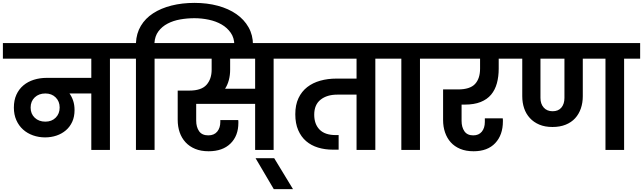

<svg xmlns="http://www.w3.org/2000/svg" viewBox="-41 -1038 4451 1329"><path d="M273 -196Q317 -196 344.5 -223.5Q372 -251 372 -294Q372 -336 344.5 -363.5Q317 -391 273 -391Q228 -391 199.5 -364Q171 -337 171 -293Q171 -250 199.5 -223Q228 -196 273 -196ZM-21 -740H831V-632H720V0H591V-391H440Q456 -369 465.5 -340.5Q475 -312 475 -276Q475 -230 459 -195Q443 -160 415 -136Q387 -112 350 -99.5Q313 -87 271 -87Q227 -87 187.5 -101Q148 -115 118.5 -141.5Q89 -168 72 -206.5Q55 -245 55 -293Q55 -344 72.5 -382.5Q90 -421 121 -447Q152 -473 193.5 -486Q235 -499 282 -499H591V-632H-21Z M1029 0H900V-632H789V-740H900Q903 -807 934 -859Q965 -911 1019 -946Q1073 -981 1146 -999.5Q1219 -1018 1305 -1018Q1393 -1018 1467 -998Q1541 -978 1595 -940.5Q1649 -903 1679.5 -849Q1710 -795 1710 -728V-711H1581V-726Q1581 -775 1556.5 -810.5Q1532 -846 1493 -868.5Q1454 -891 1404.5 -901.5Q1355 -912 1305 -912Q1255 -912 1206.5 -903.5Q1158 -895 1119 -874.5Q1080 -854 1055.5 -821Q1031 -788 1028 -740H1140V-632H1029Z M1552 -556Q1552 -517 1543 -483.5Q1534 -450 1517 -424H1725V-632H1552ZM1098 -740H1965V-632H1853V0H1725V-319H1317V-203Q1317 -159 1337 -130Q1357 -101 1401 -101Q1441 -101 1462.5 -127Q1484 -153 1484 -194V-207H1608Q1609 -201 1609 -195.5Q1609 -190 1609 -188Q1609 -98 1554.5 -44.5Q1500 9 1403 9Q1350 9 1310 -7.5Q1270 -24 1243 -53.5Q1216 -83 1202.5 -122.5Q1189 -162 1189 -209V-411H1270Q1353 -411 1388.5 -451Q1424 -491 1424 -556V-632H1098Z M1728 57H1857L1987 271H1854Z M1923 -740H2667V-632H2557V0H2427V-383H2294Q2222 -383 2178 -348Q2134 -313 2134 -244Q2134 -179 2171 -141Q2208 -103 2283 -103H2303V-2H2263Q2208 -2 2160.5 -16.5Q2113 -31 2078 -61Q2043 -91 2023 -137.5Q2003 -184 2003 -247Q2003 -312 2025 -358.5Q2047 -405 2085.5 -435Q2124 -465 2176 -479.5Q2228 -494 2288 -494H2427V-632H1923Z M2737 -632H2626V-740H2977V-632H2866V0H2737Z M2935 -740H3509V-632H3411V-563Q3411 -508 3398.5 -462Q3386 -416 3358.5 -383Q3331 -350 3286 -332Q3241 -314 3176 -314H3154V-201Q3154 -158 3173.5 -129.5Q3193 -101 3235 -101Q3273 -101 3294 -126.5Q3315 -152 3315 -194V-219H3439Q3440 -212 3440 -207Q3440 -202 3440 -198Q3440 -104 3387 -47.5Q3334 9 3237 9Q3184 9 3144.5 -7.5Q3105 -24 3079 -53Q3053 -82 3039.5 -121.5Q3026 -161 3026 -207V-419H3129Q3212 -419 3247 -456.5Q3282 -494 3282 -563V-632H2935Z M3784 -268Q3824 -268 3845 -293.5Q3866 -319 3866 -360V-632H3700V-360Q3700 -319 3722.5 -293.5Q3745 -268 3784 -268ZM3468 -740H4390V-632H4279V0H4150V-632H3993V-372Q3993 -326 3979.5 -287Q3966 -248 3940 -219.5Q3914 -191 3874.5 -175Q3835 -159 3783 -159Q3731 -159 3692 -175.5Q3653 -192 3626.5 -221Q3600 -250 3587 -288.5Q3574 -327 3574 -372V-632H3468Z"/></svg>

Font: SVN-Poppins SemiBold
Style: Regular
Weight: 600
Designer: Ninad Kale (Devanagari), Jonny Pinhorn (Latin)
Foundry: Indian Type Foundry
Version: Version 3.002 2017